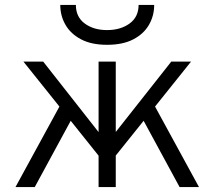

<svg xmlns="http://www.w3.org/2000/svg" viewBox="-20 -762 874 782"><path d="M43 0 222 -328 75.5 -511H156L381.5 -224V-511H451.5V-224.5L677.5 -511H758L611.5 -328L790.5 0H711.5L565 -270L451.5 -128.5V0H381.5V-128L268 -270L121.5 0ZM416 -579.5Q352.5 -579.5 310.2 -601.8Q268 -624 246.8 -660.8Q225.5 -697.5 225.5 -742H289Q289 -693 325.2 -666.2Q361.5 -639.5 416 -639.5Q471 -639.5 507.8 -666.2Q544.5 -693 544.5 -742H608Q608 -697.5 586.5 -660.5Q565 -623.5 522.5 -601.5Q480 -579.5 416 -579.5Z"/></svg>

Font: Overpass Light
Style: Regular
Weight: 300
Designer: Delve Withrington, Dave Bailey, Thomas Jockin
Foundry: Delve Fonts LLC
Version: Version 4.000; ttfautohint (v1.8.3)